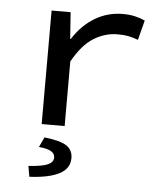

<svg xmlns="http://www.w3.org/2000/svg" viewBox="-52 -547 705 824"><g transform="rotate(5 300.0 -135.5)"><path d="M138 0V-489H220L228 -375H231Q269 -435 324 -468Q379 -501 444 -501Q472 -501 495 -496Q518 -491 540 -481L518 -396Q493 -405 475 -408.5Q457 -412 429 -412Q376 -412 327 -382Q278 -352 237 -278V0ZM105 230 97 184Q158 180 181 169Q204 158 204 139Q204 121 186.5 111.5Q169 102 135 99L155 56Q225 64 251.5 82Q278 100 278 135Q278 180 233.5 203Q189 226 105 230Z"/></g></svg>

Font: Source Code Pro ExtraLight Medium
Style: Regular
Weight: 500
Monospace: yes
Version: Version 1.018;hotconv 1.0.116;makeotfexe 2.5.65601